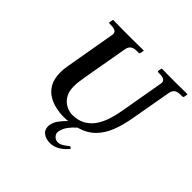

<svg xmlns="http://www.w3.org/2000/svg" viewBox="-206 -837 1219 1219"><g transform="rotate(45 403.5 -227.5)"><path d="M638 -569Q640 -577 640 -582Q640 -613 591 -613H577Q570 -613 570 -621L575 -645L577 -646Q577 -646 597.5 -646Q618 -646 645 -645.5Q672 -645 691 -645Q709 -645 736 -645.5Q763 -646 784 -646Q805 -646 805 -646L807 -645L803 -621Q801 -613 793 -613H779Q748 -613 734.5 -601.5Q721 -590 717 -569L668 -293Q656 -221 633 -162Q610 -103 569.5 -62Q529 -21 462 -2Q438 19 419 44Q400 69 394 100Q393 103 393 108Q393 125 406.5 138.5Q420 152 440 152Q458 152 475.5 141Q493 130 513 114L528 123Q472 191 408 191Q373 191 348.5 174Q324 157 324 124Q324 120 324.5 115.5Q325 111 326 107Q331 81 349 57Q367 33 391 10Q372 12 350 12Q317 12 280.5 4Q244 -4 211 -24Q178 -44 157.5 -80.5Q137 -117 137 -175Q137 -202 143 -235L201 -569Q203 -577 203 -582Q203 -613 154 -613H140Q133 -613 133 -621L138 -645L140 -646Q140 -646 155.5 -646Q171 -646 193.5 -645.5Q216 -645 238.5 -645Q261 -645 276 -645Q290 -645 312.5 -645Q335 -645 358 -645.5Q381 -646 397 -646Q413 -646 413 -646L415 -645L410 -621Q408 -613 401 -613H387Q356 -613 342 -601.5Q328 -590 324 -569L271 -268Q267 -244 263.5 -219.5Q260 -195 260 -171Q260 -131 273.5 -104.5Q287 -78 306.5 -63Q326 -48 346 -42Q366 -36 379 -36Q434 -36 471 -58Q508 -80 531 -115.5Q554 -151 567 -193.5Q580 -236 587 -276Z"/></g></svg>

Font: Libertinus Serif Semibold Italic
Style: Regular
Weight: 600
Italic angle: -11.5°
Designer: Philipp H. Poll, Khaled Hosny
Foundry: Caleb Maclennan
Version: Version 7.051;RELEASE